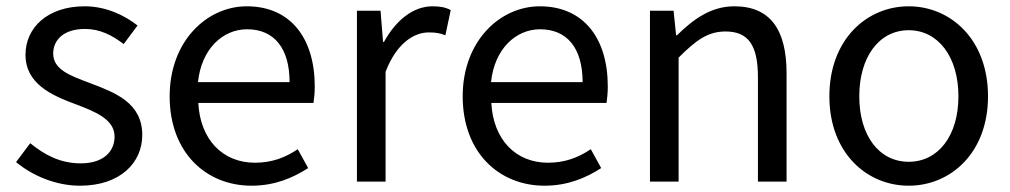

<svg xmlns="http://www.w3.org/2000/svg" viewBox="-20 -577 3210 610"><path d="M234 13C362 13 432 -60 432 -148C432 -251 345 -283 266 -313C205 -336 149 -355 149 -407C149 -449 181 -485 250 -485C298 -485 336 -465 373 -437L417 -496C375 -529 316 -557 249 -557C131 -557 61 -489 61 -403C61 -311 144 -274 220 -246C280 -223 344 -199 344 -143C344 -96 309 -58 237 -58C172 -58 123 -84 76 -122L31 -62C83 -19 157 13 234 13Z M779 13C853 13 911 -12 959 -43L926 -103C886 -76 843 -60 790 -60C687 -60 616 -134 610 -250H976C978 -263 980 -282 980 -302C980 -457 902 -557 764 -557C638 -557 519 -447 519 -271C519 -92 635 13 779 13ZM609 -316C620 -422 688 -484 765 -484C850 -484 900 -425 900 -316Z M1114 0H1205V-349C1241 -442 1297 -474 1342 -474C1364 -474 1377 -472 1395 -465L1412 -545C1395 -554 1378 -557 1354 -557C1293 -557 1238 -513 1200 -444H1197L1189 -543H1114Z M1710 13C1784 13 1842 -12 1890 -43L1857 -103C1817 -76 1774 -60 1721 -60C1618 -60 1547 -134 1541 -250H1907C1909 -263 1911 -282 1911 -302C1911 -457 1833 -557 1695 -557C1569 -557 1450 -447 1450 -271C1450 -92 1566 13 1710 13ZM1540 -316C1551 -422 1619 -484 1696 -484C1781 -484 1831 -425 1831 -316Z M2045 0H2136V-394C2191 -449 2229 -477 2285 -477C2357 -477 2388 -434 2388 -332V0H2479V-344C2479 -483 2427 -557 2313 -557C2239 -557 2183 -516 2131 -465H2128L2120 -543H2045Z M2867 13C3000 13 3119 -91 3119 -271C3119 -452 3000 -557 2867 -557C2734 -557 2615 -452 2615 -271C2615 -91 2734 13 2867 13ZM2867 -63C2773 -63 2710 -146 2710 -271C2710 -396 2773 -481 2867 -481C2961 -481 3025 -396 3025 -271C3025 -146 2961 -63 2867 -63Z"/></svg>

Font: Noto Sans JP
Style: Regular
Weight: 400
Designer: Ryoko NISHIZUKA  (kana, bopomofo & ideographs); Paul D. Hunt (Latin, Greek & Cyrillic); Sandoll Communications , Soo-you
Foundry: Adobe
Version: Version 2.002;hotconv 1.0.116;makeotfexe 2.5.65601